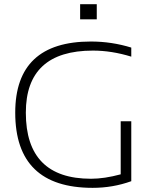

<svg xmlns="http://www.w3.org/2000/svg" viewBox="-20 -904 726 929"><path d="M615.2 -27.3Q525.9 4.9 428.2 4.9Q53.7 4.9 53.7 -358.9Q53.7 -703.1 419.9 -703.1Q520 -703.1 615.2 -673.8V-629.9Q520 -659.2 429.7 -659.2Q105 -659.2 105 -358.9Q105 -39.1 420.4 -39.1Q484.9 -39.1 564 -60.5V-317.4H615.2ZM448.2 -883.8V-810.5H367.7V-883.8Z"/></svg>

Font: Sansation Light
Style: Light
Weight: 300
Designer: Bernd Montag
Version: Version 1.301